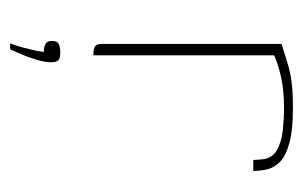

<svg xmlns="http://www.w3.org/2000/svg" viewBox="-132 -310 610 387"><g transform="rotate(90 173.5 -117.0)"><path d="M92 0H86Q78 0 73.5 -3.5Q69 -7 69 -16V-379Q87 -385 116.5 -393.5Q146 -402 198 -402Q242 -402 268 -395Q294 -388 306 -376.5Q318 -365 321.5 -351Q325 -337 325 -322H303L302 -336Q301 -359 284 -369Q267 -379 243.5 -381.5Q220 -384 198 -384Q163 -384 136 -378Q109 -372 92 -364ZM68 168Q73 155 76.5 141.5Q80 128 82.5 116.5Q85 105 85 100Q84 100 83.5 100Q83 100 82 100Q76 100 69.5 97Q63 94 63 84Q63 73 69.5 70Q76 67 87 67Q94 67 98 68.5Q102 70 104 74Q106 78 106 86Q106 98 100.5 116Q95 134 88.5 149Q82 164 80 168Z"/></g></svg>

Font: Genos Thin
Style: Regular
Weight: 100
Designer: Robert E. Leuschke
Foundry: Robert E. Leuschke
Version: Version 1.010